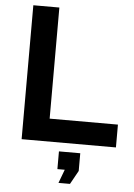

<svg xmlns="http://www.w3.org/2000/svg" viewBox="-61 -755 706 1014"><g transform="rotate(5 292.0 -248.5)"><path d="M74 0V-710H212V-121H574V0ZM288 213 315 141H276V47H389V141L349 213Z"/></g></svg>

Font: Raleway Thin
Style: Bold
Weight: 700
Version: Version 4.026